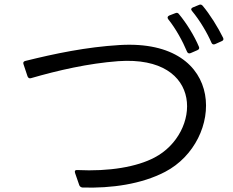

<svg xmlns="http://www.w3.org/2000/svg" viewBox="-20 -862 1040 857"><path d="M969 -678C977 -681 979 -686 976 -693C953 -740 917 -798 884 -837C879 -842 874 -843 868 -840L841 -829C833 -826 831 -819 837 -813C872 -771 905 -715 924 -671C927 -664 933 -662 940 -665ZM861 -638C868 -641 871 -646 868 -653C848 -701 813 -758 778 -800C774 -805 769 -806 762 -803L736 -793C727 -789 726 -783 731 -776C764 -735 795 -679 815 -631C818 -624 824 -622 831 -625ZM334 -35C337 -29 341 -26 348 -25C477 -21 612 -40 717 -95C980 -232 997 -690 514 -661C365 -652 226 -623 93 -590C85 -588 82 -583 85 -575L103 -521C106 -514 111 -511 118 -513C239 -548 374 -579 508 -589C895 -616 877 -267 670 -159C591 -117 467 -96 325 -103C316 -104 312 -99 315 -90Z"/></svg>

Font: LINE Seed JP_OTF Regular
Style: Regular
Weight: 400
Designer: LY Corporation & Fontrix & Fontworks
Version: Version 1.002